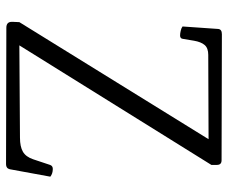

<svg xmlns="http://www.w3.org/2000/svg" viewBox="-78 -738 737 620"><g transform="rotate(90 290.0 -427.5)"><path d="M69 -80Q49 -80 50 -100L51 -122L429 -733L157 -732Q135 -732 125 -720.5Q115 -709 111 -686L105 -650Q104 -641 94 -641Q88 -641 79 -643Q70 -645 65 -649L73 -764Q74 -776 90 -776L497 -775Q512 -775 512 -760V-742L126 -122L424 -124Q453 -124 469.5 -133.5Q486 -143 494 -167L512 -221Q515 -230 525 -230Q540 -230 550 -222L526 -91Q523 -79 510 -79Z"/></g></svg>

Font: Gowun Batang
Style: Regular
Weight: 400
Designer: Yanghee Ryu
Foundry: Yanghee Ryu
Version: Version 2.000